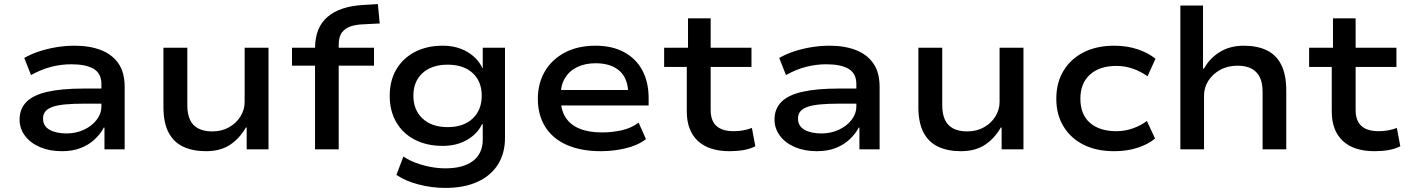

<svg xmlns="http://www.w3.org/2000/svg" viewBox="-20 -732 6901 941"><path d="M283 9Q223 9 176 -11Q129 -31 102.5 -66.5Q76 -102 76 -146Q76 -198 109 -232Q142 -266 212 -282Q282 -298 391 -298H495V-224H397Q341 -224 302 -220.5Q263 -217 238.5 -208.5Q214 -200 202.5 -186Q191 -172 191 -151Q191 -114 223 -96Q255 -78 306 -78Q352 -78 391 -96Q430 -114 453.5 -144.5Q477 -175 477 -211V-320Q477 -372 439 -394.5Q401 -417 330 -417Q280 -417 231 -404.5Q182 -392 132 -364L99 -448Q134 -468 174.5 -481Q215 -494 258.5 -501Q302 -508 346 -508Q420 -508 475 -486.5Q530 -465 560.5 -421Q591 -377 591 -306V0H492V-106L489 -107Q472 -75 443.5 -48.5Q415 -22 375.5 -6.5Q336 9 283 9Z M989 9Q925 9 878 -13Q831 -35 806 -83Q781 -131 781 -207V-498H898V-215Q898 -174 911 -145.5Q924 -117 951.5 -102.5Q979 -88 1021 -88Q1067 -88 1103 -108.5Q1139 -129 1159 -162Q1179 -195 1179 -232V-498H1296V0H1189V-107H1185Q1154 -53 1107 -22Q1060 9 989 9Z M1524 0V-410H1411V-498H1552L1524 -469V-495Q1524 -597 1585.5 -649.5Q1647 -702 1765 -708L1832 -712L1841 -617L1763 -613Q1727 -612 1699.5 -603Q1672 -594 1656 -573Q1640 -552 1640 -512V-486L1619 -498H1813V-410H1640V0Z M2163 189Q2096 189 2031 172Q1966 155 1923 125L1957 35Q1985 54 2019 66.5Q2053 79 2090 86Q2127 93 2163 93Q2251 93 2298.5 56.5Q2346 20 2346 -48V-123H2342Q2321 -77 2270 -47Q2219 -17 2150 -17Q2072 -17 2013.5 -47Q1955 -77 1922.5 -132.5Q1890 -188 1890 -262Q1890 -337 1922.5 -392Q1955 -447 2013.5 -477.5Q2072 -508 2150 -508Q2219 -508 2270.5 -477.5Q2322 -447 2345 -397H2346V-498H2455V-56Q2455 19 2420.5 74Q2386 129 2320.5 159Q2255 189 2163 189ZM2174 -109Q2252 -109 2296.5 -151Q2341 -193 2341 -263Q2341 -333 2296.5 -374Q2252 -415 2174 -415Q2096 -415 2051 -374Q2006 -333 2006 -263Q2006 -193 2051 -151Q2096 -109 2174 -109Z M2925 9Q2828 9 2758.5 -21.5Q2689 -52 2652.5 -110Q2616 -168 2616 -248Q2616 -323 2650 -381.5Q2684 -440 2747.5 -474Q2811 -508 2899 -508Q2980 -508 3038.5 -476.5Q3097 -445 3128 -387.5Q3159 -330 3159 -250V-215H2705V-291H3079L3059 -271Q3059 -346 3017 -384Q2975 -422 2899 -422Q2849 -422 2810.5 -404Q2772 -386 2750 -351Q2728 -316 2728 -264V-252Q2728 -195 2751 -158Q2774 -121 2819 -102Q2864 -83 2931 -83Q2980 -83 3027 -93.5Q3074 -104 3110 -131L3146 -50Q3105 -19 3045.5 -5Q2986 9 2925 9Z M3556 9Q3454 9 3400 -41.5Q3346 -92 3346 -186V-404H3235V-498H3352V-642H3463V-498H3663V-404H3463V-193Q3463 -140 3491.5 -114.5Q3520 -89 3576 -89Q3600 -89 3622 -93Q3644 -97 3665 -105L3682 -15Q3656 -2 3624 3.5Q3592 9 3556 9Z M3983 9Q3923 9 3876 -11Q3829 -31 3802.5 -66.5Q3776 -102 3776 -146Q3776 -198 3809 -232Q3842 -266 3912 -282Q3982 -298 4091 -298H4195V-224H4097Q4041 -224 4002 -220.5Q3963 -217 3938.5 -208.5Q3914 -200 3902.5 -186Q3891 -172 3891 -151Q3891 -114 3923 -96Q3955 -78 4006 -78Q4052 -78 4091 -96Q4130 -114 4153.5 -144.5Q4177 -175 4177 -211V-320Q4177 -372 4139 -394.5Q4101 -417 4030 -417Q3980 -417 3931 -404.5Q3882 -392 3832 -364L3799 -448Q3834 -468 3874.5 -481Q3915 -494 3958.5 -501Q4002 -508 4046 -508Q4120 -508 4175 -486.5Q4230 -465 4260.5 -421Q4291 -377 4291 -306V0H4192V-106L4189 -107Q4172 -75 4143.5 -48.5Q4115 -22 4075.5 -6.5Q4036 9 3983 9Z M4689 9Q4625 9 4578 -13Q4531 -35 4506 -83Q4481 -131 4481 -207V-498H4598V-215Q4598 -174 4611 -145.5Q4624 -117 4651.5 -102.5Q4679 -88 4721 -88Q4767 -88 4803 -108.5Q4839 -129 4859 -162Q4879 -195 4879 -232V-498H4996V0H4889V-107H4885Q4854 -53 4807 -22Q4760 9 4689 9Z M5440 9Q5354 9 5291 -22.5Q5228 -54 5192.5 -112Q5157 -170 5157 -248Q5157 -327 5192.5 -385.5Q5228 -444 5291.5 -476Q5355 -508 5441 -508Q5503 -508 5555.5 -490.5Q5608 -473 5643 -444L5604 -358Q5571 -382 5532 -395.5Q5493 -409 5452 -409Q5369 -409 5322 -366.5Q5275 -324 5275 -248Q5275 -171 5322 -130Q5369 -89 5451 -89Q5493 -89 5531.5 -102.5Q5570 -116 5601 -139L5641 -53Q5606 -24 5554.5 -7.5Q5503 9 5440 9Z M5765 0V-705H5876V-396H5881Q5908 -446 5958 -477Q6008 -508 6076 -508Q6142 -508 6188.5 -485.5Q6235 -463 6259.5 -414.5Q6284 -366 6284 -288V0H6168V-283Q6168 -325 6154.5 -353Q6141 -381 6114 -395.5Q6087 -410 6045 -410Q5997 -410 5960 -389.5Q5923 -369 5902 -336Q5881 -303 5881 -263V0Z M6717 9Q6615 9 6561 -41.5Q6507 -92 6507 -186V-404H6396V-498H6513V-642H6624V-498H6824V-404H6624V-193Q6624 -140 6652.5 -114.5Q6681 -89 6737 -89Q6761 -89 6783 -93Q6805 -97 6826 -105L6843 -15Q6817 -2 6785 3.5Q6753 9 6717 9Z"/></svg>

Font: Nunito Sans 7pt SemiExpanded SemiBold
Style: Regular
Weight: 600
Width: 6
Designer: Vernon Adams
Foundry: Vernon Adams
Version: Version 3.101;gftools[0.9.27]